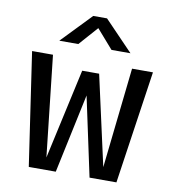

<svg xmlns="http://www.w3.org/2000/svg" viewBox="-79 -767 758 837"><g transform="rotate(10 300.0 -348.5)"><path d="M104 0 30.5 -500H123L172.5 -54L260.5 -453.5H335.5L424 -55.5L473 -500H565.5L492 0H373L298 -350.5L223.5 0ZM139.5 -565 266.5 -697H327.5L454.5 -565H370.5L297.5 -648.5L223.5 -565Z"/></g></svg>

Font: Trispace Condensed
Style: Regular
Weight: 400
Width: 3
Designer: Tyler Finck
Foundry: Etcetera Type Company
Version: Version 1.210; ttfautohint (v1.8.3)